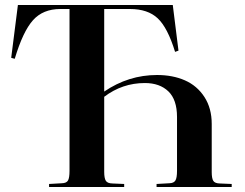

<svg xmlns="http://www.w3.org/2000/svg" viewBox="-20 -750 983 770"><path d="M176.8 0V-12.2L228 -15.1Q246.6 -15.6 252.7 -26.1Q258.8 -36.6 258.8 -64.9V-713.9H222.2Q152.3 -713.9 112.1 -668.7Q71.8 -623.5 39.1 -514.2L24.9 -518.1L51.8 -730H672.9L695.8 -546.9L682.1 -542Q652.3 -639.2 612.5 -676.5Q572.8 -713.9 501 -713.9H397.9V-382.8Q495.1 -449.2 609.9 -449.2Q672.9 -449.2 721.7 -427.7Q770.5 -406.2 799.8 -361.1Q829.1 -315.9 829.1 -252.9V-60.1Q829.1 -34.7 835.4 -24.7Q841.8 -14.6 861.8 -14.2L909.2 -12.2V0H607.9V-12.2L659.2 -15.1Q677.2 -15.6 683.6 -26.4Q689.9 -37.1 689.9 -64.9V-280.8Q689.9 -350.1 655.3 -383.5Q620.6 -417 561 -417Q470.7 -417 397.9 -361.8V-61Q397.9 -35.2 404.5 -24.9Q411.1 -14.6 431.2 -14.2L478 -12.2V0Z"/></svg>

Font: Display Semibold
Style: Regular
Weight: 600
Designer: Latin by Veronika Burian and Jose Scaglione. Greek by Irene Vlachou. Cyrillic by Vera Evstafieva.
Foundry: TypeTogether
Version: Version 3.002